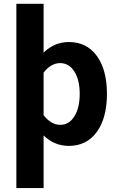

<svg xmlns="http://www.w3.org/2000/svg" viewBox="-20 -757 605 1002"><path d="M538.1 -267.1Q538.1 -141.1 485.1 -68.4Q432.1 4.4 339.4 4.4Q263.7 4.4 207.5 -50.3V224.6H65.4V-737.3H207.5V-482.4Q264.2 -537.6 339.4 -537.6Q432.6 -537.6 485.4 -465.1Q538.1 -392.6 538.1 -267.1ZM293.9 -427.7Q269.5 -427.7 247.3 -414.6Q225.1 -401.4 207.5 -377.9V-155.8Q225.6 -132.3 247.6 -118.9Q269.5 -105.5 293.9 -105.5Q340.8 -105.5 368.4 -150.1Q396 -194.8 396 -267.1Q396 -339.4 368.2 -383.5Q340.3 -427.7 293.9 -427.7Z"/></svg>

Font: Estedad-FD Bold
Style: Regular
Weight: 700
Designer: Amin Abedi
Version: Version 7.3